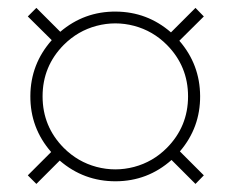

<svg xmlns="http://www.w3.org/2000/svg" viewBox="-20 -594 581 482"><path d="M491.7 -153.8 470.7 -132.3 410.6 -192.4Q350.6 -139.2 270.5 -138.9Q190.4 -138.7 129.9 -190.9L71.3 -132.3L49.8 -153.8L108.4 -212.4Q55.7 -272.9 56.2 -353Q56.6 -433.1 109.9 -493.2L49.8 -552.7L71.3 -574.2L131.3 -514.2Q191.4 -565.4 270.5 -564.9Q349.6 -564.5 409.2 -512.7L470.7 -574.2L491.7 -552.7L430.2 -491.7Q481.9 -432.1 482.4 -353Q482.9 -273.9 431.6 -213.9ZM140.1 -222.7Q175.3 -187.5 222.4 -175Q269.5 -162.6 316.7 -175Q363.8 -187.5 398.9 -222.7Q452.1 -276.4 452.1 -352.1Q452.1 -427.7 398.9 -481.4Q363.8 -516.6 316.7 -529.1Q269.5 -541.5 222.4 -529.1Q175.3 -516.6 140.1 -481.4Q86.9 -427.7 86.9 -352.1Q86.9 -276.4 140.1 -222.7Z"/></svg>

Font: Cinzel Decorative Bold
Style: Regular
Weight: 700
Designer: Natanael Gama
Version: Version 1.001;PS 001.001;hotconv 1.0.56;makeotf.lib2.0.21325